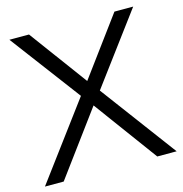

<svg xmlns="http://www.w3.org/2000/svg" viewBox="-104 -795 846 890"><g transform="rotate(-15 319.0 -350.0)"><path d="M93 0H3L273 -363L20 -700H114L319 -422L524 -700H614L364 -364L635 0H542L318 -305Z"/></g></svg>

Font: Red Hat Display
Style: Regular
Weight: 400
Designer: Pentagram / MCKL
Foundry: Pentagram / MCKL
Version: Version 1.003; Red Hat Display